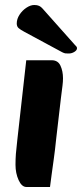

<svg xmlns="http://www.w3.org/2000/svg" viewBox="-20 -732 328 768"><path d="M86 16Q67 16 54.5 -11.5Q42 -39 42 -73Q42 -96 43.5 -116Q45 -136 49 -170L85 -491H187Q212 -491 222 -469Q232 -447 232 -419Q232 -405 230 -389.5Q228 -374 224 -342L205 -179Q200 -130 195 -95Q190 -60 186.5 -33.5Q183 -7 180 16ZM279 -553 150 -698Q144 -705 136.5 -708.5Q129 -712 117 -712Q102 -712 85.5 -701Q69 -690 58 -673Q47 -656 47 -638Q47 -626 54.5 -619.5Q62 -613 77 -605L229 -523Q237 -519 242 -518.5Q247 -518 255 -518Q267 -518 277.5 -524.5Q288 -531 288 -539Q288 -543 286 -545.5Q284 -548 279 -553Z"/></svg>

Font: Alkatra
Style: Regular
Weight: 400
Designer: Suman Bhandary
Version: Version 1.100;gftools[0.9.22]